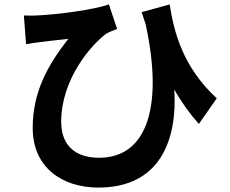

<svg xmlns="http://www.w3.org/2000/svg" viewBox="-20 -785 1040 869"><path d="M88 -715 98 -585C120 -589 136 -591 158 -594C187 -598 250 -605 289 -609C196 -490 128 -369 128 -206C128 -24 265 64 425 64C705 64 783 -152 769 -380C802 -321 839 -270 880 -224L961 -340C808 -481 767 -640 748 -765L621 -730L639 -676C719 -310 650 -71 428 -71C332 -71 257 -117 257 -234C257 -426 391 -580 460 -632C475 -641 495 -648 510 -654L473 -765C406 -741 240 -719 145 -715C126 -714 106 -714 88 -715Z"/></svg>

Font: Noto Sans CJK TC
Style: Bold
Weight: 700
Designer: Ryoko NISHIZUKA 西塚涼子 (kana, bopomofo & ideographs); Paul D. Hunt (Latin, Greek & Cyrillic); Sandoll Communications 산돌커뮤니
Foundry: Adobe
Version: Version 2.004;hotconv 1.0.118;makeotfexe 2.5.65603